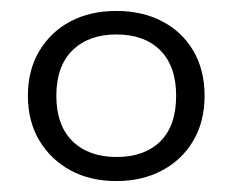

<svg xmlns="http://www.w3.org/2000/svg" viewBox="-20 -733 425 351"><path d="M193 -402Q145 -402 109 -421.5Q73 -441 52 -476Q31 -511 31 -558Q31 -605 52 -640Q73 -675 109 -694Q145 -713 193 -713Q240 -713 276.5 -694Q313 -675 333.5 -640Q354 -605 354 -558Q354 -511 333.5 -476Q313 -441 276.5 -421.5Q240 -402 193 -402ZM193 -446Q244 -446 273 -474.5Q302 -503 302 -558Q302 -612 273 -641Q244 -670 193 -670Q142 -670 112.5 -641Q83 -612 83 -558Q83 -504 112.5 -475Q142 -446 193 -446Z"/></svg>

Font: Nunito Sans 10pt SemiExpanded Light
Style: Regular
Weight: 300
Width: 6
Designer: Vernon Adams
Foundry: Vernon Adams
Version: Version 3.101;gftools[0.9.27]